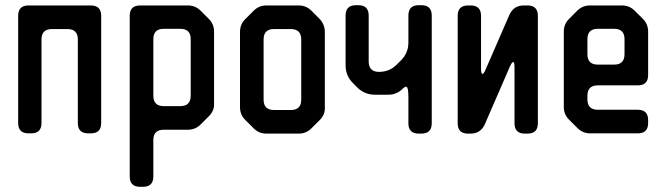

<svg xmlns="http://www.w3.org/2000/svg" viewBox="-20 -506 2568 740"><path d="M50 -32Q50 8 90 8H100Q140 8 140 -32V-354Q140 -394 180 -394H240Q280 -394 280 -354V-32Q280 8 320 8H330Q370 8 370 -32V-445Q370 -485 330 -485H90Q50 -485 50 -445Z M520 214H531Q571 214 571 174V34Q571 -6 611 -6H704Q733 -6 753 -26L785 -58Q807 -80 805 -108V-384Q805 -413 785 -433L753 -465Q733 -485 704 -485H520Q480 -485 480 -445V174Q480 214 520 214ZM571 -137V-355Q571 -395 611 -395H675Q715 -395 715 -355V-137Q715 -97 675 -97H611Q571 -97 571 -137Z M958 -11Q978 9 1007 9H1131Q1160 9 1180 -11L1212 -43Q1234 -65 1232 -93V-383Q1232 -411 1212 -433L1180 -465Q1160 -485 1131 -485H1007Q978 -485 958 -465L925 -432Q905 -412 905 -383V-93Q905 -64 925 -44ZM996 -122V-354Q996 -394 1036 -394H1101Q1141 -394 1141 -354V-122Q1141 -82 1101 -82H1036Q996 -82 996 -122Z M1357 -169Q1385 -141 1425 -141H1477Q1509 -141 1532 -164Q1540 -172 1545 -172Q1554 -172 1554 -132V-31Q1554 9 1594 9H1604Q1644 9 1644 -31V-446Q1644 -486 1604 -486H1594Q1554 -486 1554 -446V-342Q1554 -302 1526 -274L1509 -257Q1481 -229 1441 -229Q1401 -229 1401 -269V-446Q1401 -486 1361 -486H1352Q1312 -486 1312 -446V-254Q1312 -214 1340 -186Z M1784 9H1793Q1833 9 1849 -28L1945 -249Q1953 -267 1958 -267Q1963 -267 1963 -245V-31Q1963 9 2003 9H2013Q2053 9 2053 -31V-445Q2053 -485 2013 -485H1999Q1959 -485 1943 -448L1852 -239Q1845 -221 1839 -221Q1834 -221 1834 -243V-445Q1834 -485 1794 -485H1784Q1744 -485 1744 -445V-31Q1744 9 1784 9Z M2205 -13Q2226 8 2254 8H2438Q2478 8 2478 -32V-43Q2478 -83 2438 -83H2284Q2244 -83 2244 -123V-137Q2244 -177 2284 -177H2438Q2478 -177 2478 -217V-384Q2478 -413 2458 -433L2426 -465Q2406 -485 2377 -485H2254Q2225 -485 2205 -465L2173 -433Q2153 -413 2153 -384V-94Q2153 -65 2173 -45ZM2244 -297V-355Q2244 -395 2284 -395H2347Q2387 -395 2387 -355V-297Q2387 -257 2347 -257H2284Q2244 -257 2244 -297Z"/></svg>

Font: WDXL Lubrifont SC
Style: Regular
Weight: 400
Designer: [WDXL Lubrifont] Copyright 2020-2022 (c) NightFurySL2001, Skr-ZERO; [ZCOOL QingKe HuangYou] Copyright 2018-2022 (c) The 
Version: Version 2.001;hotconv 1.1.1;makeotfexe 2.6.0